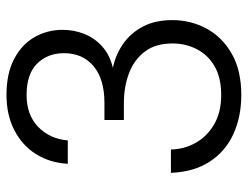

<svg xmlns="http://www.w3.org/2000/svg" viewBox="-106 -646 764 592"><g transform="rotate(-90 276.0 -350.0)"><path d="M279 12Q212 12 158.5 -12.5Q105 -37 73.5 -85.5Q42 -134 39 -205H111Q112 -163 132 -128Q152 -93 189 -71.5Q226 -50 279 -50Q332 -50 367 -70Q402 -90 420 -124.5Q438 -159 438 -200Q438 -253 412.5 -286Q387 -319 345.5 -334.5Q304 -350 254 -350H202V-410H255Q328 -410 368 -443.5Q408 -477 408 -535Q408 -585 376 -617.5Q344 -650 279 -650Q218 -650 181 -614.5Q144 -579 139 -523H67Q70 -578 96.5 -620.5Q123 -663 170 -687.5Q217 -712 280 -712Q345 -712 390 -688.5Q435 -665 457.5 -625.5Q480 -586 480 -539Q480 -505 468 -473.5Q456 -442 430 -418Q404 -394 363 -384Q405 -375 438 -351.5Q471 -328 490.5 -290.5Q510 -253 510 -201Q510 -144 484 -95.5Q458 -47 406.5 -17.5Q355 12 279 12Z"/></g></svg>

Font: DM Sans 36pt Light
Style: Regular
Weight: 300
Designer: Colophon Foundry, Jonny Pinhorn
Foundry: Colophon Foundry
Version: Version 4.004;gftools[0.9.30]